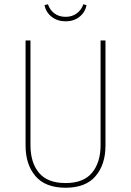

<svg xmlns="http://www.w3.org/2000/svg" viewBox="-20 -871 615 901"><path d="M475 -188Q475 -99 428.5 -44.5Q382 10 288 10Q193 10 146.5 -44.5Q100 -99 100 -188V-681H123V-190Q123 -108 163 -60Q203 -12 288 -12Q372 -12 412 -60.5Q452 -109 452 -190V-681H475ZM189 -847 205 -851Q214 -824 235.5 -808Q257 -792 288 -792Q318 -792 340 -808Q362 -824 371 -851L386 -847Q380 -814 353.5 -792.5Q327 -771 288 -771Q249 -771 222 -792.5Q195 -814 189 -847Z"/></svg>

Font: Fira Sans Condensed Thin
Style: Regular
Weight: 250
Width: 3
Designer: Carrois Corporate & Edenspiekermann AG
Foundry: Carrois Corporate GbR & Edenspiekermann AG
Version: Version 4.203